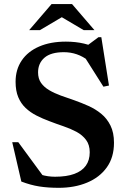

<svg xmlns="http://www.w3.org/2000/svg" viewBox="-20 -886 606 918"><path d="M464 -646.5 388 -661.5 450.5 -708H464.5L501 -477L474.5 -471.5L373.5 -631L403.5 -595.5Q376 -616.5 346.8 -626.5Q317.5 -636.5 285.5 -636.5Q223 -636.5 192.5 -610Q162 -583.5 162 -540Q162 -510 176.2 -489.8Q190.5 -469.5 215 -455Q239.5 -440.5 270.5 -429.2Q301.5 -418 335.5 -406.5Q369.5 -394.5 403 -379.5Q436.5 -364.5 464 -342Q491.5 -319.5 508.2 -285.8Q525 -252 525 -203.5Q525 -133.5 490.5 -85.5Q456 -37.5 396.2 -12.8Q336.5 12 261 12Q209 12 167.8 5.5Q126.5 -1 82 -18L38.5 -206H67.5L206 -17.5L104.5 -82Q144.5 -60.5 176.2 -50.8Q208 -41 243.5 -41Q298.5 -41 335.2 -54.5Q372 -68 390.5 -94Q409 -120 409 -158Q409 -193.5 391.5 -217Q374 -240.5 345.5 -255.8Q317 -271 283 -282.5Q249 -294 216.5 -306.5Q184 -318.5 154.5 -333.5Q125 -348.5 102.5 -369.8Q80 -391 67.2 -421.5Q54.5 -452 54.5 -495Q54.5 -553.5 83.8 -596.8Q113 -640 167.2 -663.5Q221.5 -687 295 -687Q342 -687 382 -677.5Q422 -668 464 -646.5ZM264 -810.5H287L171 -742H119.5L226.5 -866.5H324.5L431.5 -742H380Z"/></svg>

Font: Newsreader 24pt SemiBold
Style: Regular
Weight: 600
Designer: Hugues Gentile
Foundry: Production Type
Version: Version 1.003